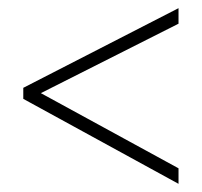

<svg xmlns="http://www.w3.org/2000/svg" viewBox="-20 -591 495 470"><path d="M417 -141 37 -349V-376L417 -571V-533L80 -363L417 -179Z"/></svg>

Font: Noto Sans Thai Cond ExtLt
Style: Regular
Weight: 200
Width: 3
Designer: Monotype Design Team
Foundry: Monotype Imaging Inc.
Version: Version 2.002; ttfautohint (v1.8.4.7-5d5b)